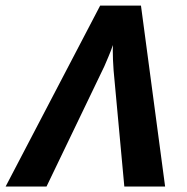

<svg xmlns="http://www.w3.org/2000/svg" viewBox="-62 -679 682 699"><path d="M-41.5 0 302.7 -658.7H451.2L539.1 0H390.6L351.6 -422.4Q348.6 -463.4 348.6 -495.1Q348.6 -511.2 349.1 -515.1Q342.3 -494.6 332.5 -471.9Q322.8 -449.2 317.9 -437.7Q313 -426.3 107.4 0Z"/></svg>

Font: Cousine
Style: Bold Italic
Weight: 700
Italic angle: -12°
Monospace: yes
Designer: Steve Matteson
Foundry: Ascender Corporation
Version: Version 1.20